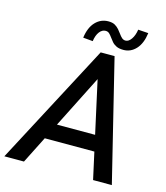

<svg xmlns="http://www.w3.org/2000/svg" viewBox="-147 -971 923 1068"><g transform="rotate(15 314.0 -437.5)"><path d="M-21 0 347 -697H427L598 0H490L369 -549L92 0ZM160 -155 205 -246H442L463 -155ZM465 -743Q440 -743 424.5 -750.5Q409 -758 399 -769.5Q389 -781 381 -792.5Q373 -804 364.5 -812Q356 -820 343 -820Q323 -820 308 -800.5Q293 -781 288 -746L232 -751Q240 -811 270.5 -843Q301 -875 345 -875Q368 -875 382 -867Q396 -859 406.5 -847Q417 -835 425 -823.5Q433 -812 442 -804Q451 -796 463 -796Q481 -796 496 -817.5Q511 -839 516 -873L575 -869Q567 -808 537 -775.5Q507 -743 465 -743Z"/></g></svg>

Font: Hanken Grotesk Medium
Style: Italic
Weight: 500
Italic angle: -8°
Designer: Alfredo Marco Pradil
Foundry: Hanken Design Co.
Version: Version 3.013